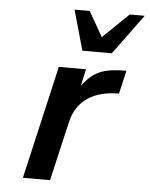

<svg xmlns="http://www.w3.org/2000/svg" viewBox="-54 -801 658 845"><g transform="rotate(5 275.5 -378.5)"><path d="M551 -757H485L371 -647L308 -757H241L291 -580H421ZM79 0H199L260 -264C283 -360 359 -406 468 -406L492 -509C392 -509 347 -491 298 -426L314 -500H194Z"/></g></svg>

Font: Perun SemiBold Italic
Style: Regular
Weight: 400
Italic angle: -12°
Foundry: Copyright (c) Stefan Peev, Context Ltd, 2016
Version: Version 1.026